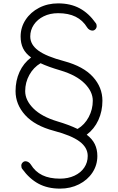

<svg xmlns="http://www.w3.org/2000/svg" viewBox="-20 -833 701 1136"><path d="M556 90Q556 144 527 188Q498 232 447.5 257.5Q397 283 335 283Q262 283 208 254Q154 225 112 167Q106 160 106 147Q106 137 113.5 129Q121 121 131 121Q140 121 148.5 126.5Q157 132 162 140Q188 183 230.5 203.5Q273 224 335 224Q383 224 420.5 206.5Q458 189 478.5 158.5Q499 128 499 90Q499 40 450.5 4Q402 -32 299 -59Q186 -89 129 -152Q72 -215 72 -294Q72 -356 95.5 -407.5Q119 -459 164 -493Q131 -517 116.5 -547Q102 -577 102 -617Q102 -671 131.5 -716Q161 -761 211.5 -787Q262 -813 324 -813Q397 -813 451 -784Q505 -755 546 -697Q552 -690 552 -679Q552 -668 544.5 -660Q537 -652 527 -652Q518 -652 509.5 -657Q501 -662 496 -670Q470 -713 427.5 -734Q385 -755 324 -755Q276 -755 238.5 -736.5Q201 -718 180 -686.5Q159 -655 159 -617Q159 -569 206.5 -534Q254 -499 360 -471Q474 -440 530 -378Q586 -316 586 -237Q586 -175 562 -122.5Q538 -70 493 -36Q526 -11 541 20Q556 51 556 90ZM319 -115Q387 -95 439 -70Q481 -95 505 -140.5Q529 -186 529 -237Q529 -291 480.5 -339.5Q432 -388 339 -416Q264 -438 220 -459Q178 -434 153.5 -389.5Q129 -345 129 -294Q129 -240 177.5 -191.5Q226 -143 319 -115Z"/></svg>

Font: Tsukimi Rounded
Style: Regular
Weight: 400
Designer: Takashi Funayama
Foundry: Takashi Funayama
Version: Version 1.032; ttfautohint (v1.8.3)